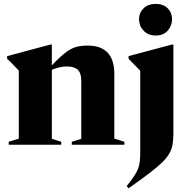

<svg xmlns="http://www.w3.org/2000/svg" viewBox="-20 -762 992 1011"><path d="M358 -15.5 408 -31V-336.5Q408 -377 389.5 -394.5Q371 -412 332.5 -412Q312.5 -412 292.8 -407.5Q273 -403 253 -394.5V-31L302.5 -15.5V0H26V-15.5L79 -32V-390Q70.5 -399 55 -415.5Q39.5 -432 17.5 -452.5V-466.5L244 -527H253V-418Q297 -464 326.2 -486Q355.5 -508 381.8 -515Q408 -522 442 -522Q582 -522 582 -371.5V-32L635 -15.5V0H358ZM800 -575Q759.5 -575 735.8 -600.8Q712 -626.5 712 -661Q712 -694.5 735.8 -718Q759.5 -741.5 800 -741.5Q840.5 -741.5 863.2 -718Q886 -694.5 886 -661Q886 -626.5 863.2 -600.8Q840.5 -575 800 -575ZM718.5 -390Q710.5 -398.5 695.2 -413.5Q680 -428.5 657 -452.5V-466.5L883.5 -527H893V-61Q893 -28 889 -2.8Q885 22.5 872.2 45.2Q859.5 68 833.8 93.2Q808 118.5 765 151Q722 183.5 657 229.5L647 218Q672 186.5 686.5 164.8Q701 143 707.8 124.5Q714.5 106 716.5 84.5Q718.5 63 718.5 32Z"/></svg>

Font: Newsreader Display
Style: Bold
Weight: 700
Designer: Hugues Gentile
Foundry: Production Type
Version: Version 1.001